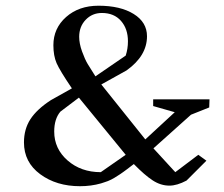

<svg xmlns="http://www.w3.org/2000/svg" viewBox="-20 -639 780 669"><path d="M258.8 9.8Q176.8 9.8 120.1 -32Q63.5 -73.7 63.5 -142.6Q63.5 -189 85.9 -223.6Q108.4 -258.3 157.2 -290L230.5 -331.1Q188.5 -393.1 177.2 -418.9Q166 -444.8 166 -481.4Q166 -540.5 210.4 -579.8Q254.9 -619.1 323.2 -619.1Q399.4 -619.1 445.8 -590.3Q492.2 -561.5 492.2 -512.7Q492.2 -444.3 420.9 -393.6L333 -344.7L486.3 -153.3L588.9 -248L513.7 -269.5V-293H710L709 -264.6L645.5 -239.3L514.6 -122.1L590.8 -39.1L670.9 -99.6L699.2 -79.1L629.9 -9.8Q596.7 7.8 570.3 7.8Q540 7.8 512 -10.5Q483.9 -28.8 446.3 -67.4Q443.8 -65.4 433.8 -57.9Q423.8 -50.3 421.6 -48.6Q419.4 -46.9 410.6 -40.5Q401.9 -34.2 399.2 -32.5Q396.5 -30.8 388.9 -25.9Q381.3 -21 377.9 -19Q374.5 -17.1 367.7 -13.4Q360.8 -9.8 356 -8.1Q351.1 -6.3 344.7 -4.2Q338.4 -2 332 0Q297.4 9.8 258.8 9.8ZM312.5 -373 418 -445.3Q425.8 -468.8 425.8 -495.1Q425.8 -538.6 401.6 -566.2Q377.4 -593.8 335 -593.8Q301.3 -593.8 278.6 -570.1Q255.9 -546.4 255.9 -510.7Q255.9 -487.3 265.9 -459.7Q275.9 -432.1 285.4 -416.3Q294.9 -400.4 312.5 -373ZM331.1 -39.1 418 -99.6 254.9 -298.8 190.4 -250Q168.9 -224.6 168.9 -180.7Q168.9 -120.6 215.6 -79.8Q262.2 -39.1 331.1 -39.1Z"/></svg>

Font: Comprehension SemiBold
Style: Regular
Weight: 600
Designer: Alfredo Marco Pradil
Foundry: Alfredo Marco Pradil
Version: 1.0